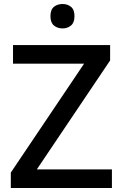

<svg xmlns="http://www.w3.org/2000/svg" viewBox="-20 -939 614 959"><path d="M539 0H34V-77L400 -621H45V-714H530V-637L164 -93H539ZM293 -919Q317 -919 334.5 -905Q352 -891 352 -858Q352 -826 334.5 -811.5Q317 -797 293 -797Q267 -797 249.5 -811.5Q232 -826 232 -858Q232 -891 249.5 -905Q267 -919 293 -919Z"/></svg>

Font: Noto Sans Medium
Style: Regular
Weight: 500
Designer: Monotype Design Team
Foundry: Monotype Imaging Inc.
Version: Version 2.007